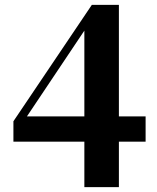

<svg xmlns="http://www.w3.org/2000/svg" viewBox="-20 -770 648 790"><path d="M90.8 -291H327.1V-644ZM579.1 -291V-187H469.2V0H327.1V-187H35.2V-271L357.9 -750H469.2V-291Z"/></svg>

Font: Source Han Serif JP Heavy
Style: Regular
Weight: 900
Designer: Ryoko NISHIZUKA  (kana & ideographs); Frank Grießhammer (Latin, Greek & Cyrillic); Wenlong ZHANG  (bopomofo); Sandoll Co
Foundry: Adobe Systems Incorporated
Version: Version 1.001;PS 1.001;hotconv 16.6.54;makeotf.lib2.5.65590